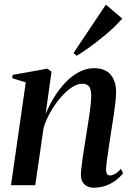

<svg xmlns="http://www.w3.org/2000/svg" viewBox="-20 -816 578 846"><path d="M181 -314Q197.5 -353.5 220 -389.8Q242.5 -426 270 -454.2Q297.5 -482.5 329 -499Q360.5 -515.5 394.5 -515.5Q443.5 -515.5 467.5 -487Q491.5 -458.5 491.5 -412Q491.5 -391 488.2 -362.5Q485 -334 480 -301.2Q475 -268.5 469.5 -234.5Q465 -203.5 460 -171.2Q455 -139 451.5 -112.8Q448 -86.5 447 -72Q447 -56 451.5 -49.5Q456 -43 465 -43Q474.5 -43 486.5 -49.5Q498.5 -56 512.5 -72L522.5 -53Q511 -38 492.5 -23.2Q474 -8.5 449 1.2Q424 11 391.5 11Q378 11 365.2 5.2Q352.5 -0.5 344.5 -13Q336.5 -25.5 336.5 -47Q336.5 -56.5 338.5 -75.8Q340.5 -95 344.2 -120.5Q348 -146 352.5 -173.8Q357 -201.5 361 -228Q365 -254 369 -278.8Q373 -303.5 376 -325.5Q379 -347.5 380.5 -365Q382 -382.5 382 -393.5Q382 -411.5 378.2 -423.5Q374.5 -435.5 365.5 -441.2Q356.5 -447 341 -447Q321 -447 296.5 -431Q272 -415 248 -387.2Q224 -359.5 203.8 -324.8Q183.5 -290 172 -252.5L135.5 0H28.5L93.5 -453L34 -471.5L36 -486L189 -513.5L207 -500ZM304 -582.5 446.5 -795.5 519 -734Q504.5 -718 486.8 -700.5Q469 -683 448.2 -665.5Q427.5 -648 405.5 -631Q383.5 -614 361.2 -598.5Q339 -583 317.5 -570Z"/></svg>

Font: Merriweather 144pt Medium
Style: Italic
Weight: 500
Italic angle: -7.8°
Version: Version 2.101